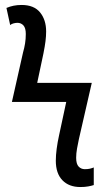

<svg xmlns="http://www.w3.org/2000/svg" viewBox="-20 -744 416 774"><path d="M304 10Q258 10 231.5 -17.5Q205 -45 205 -96Q205 -118 208.5 -144.5Q212 -171 218 -198L247 -333H28L73 -533Q78 -550 81 -568.5Q84 -587 84 -607Q84 -631 74.5 -641.5Q65 -652 50 -652Q44 -652 35.5 -650Q27 -648 21 -643L6 -712Q20 -718 35 -721Q50 -724 67 -724Q117 -724 141.5 -694Q166 -664 166 -617Q166 -599 163.5 -578.5Q161 -558 155 -528L130 -410H350L298 -183Q294 -165 290.5 -145Q287 -125 287 -108Q287 -83 297 -72.5Q307 -62 322 -62Q334 -62 342.5 -64Q351 -66 358 -69V2Q349 5 335.5 7.5Q322 10 304 10Z"/></svg>

Font: Noto Sans Display Condensed
Style: Regular
Weight: 400
Width: 3
Designer: Monotype Design Team
Foundry: Monotype Imaging Inc.
Version: Version 2.003